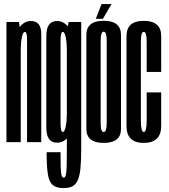

<svg xmlns="http://www.w3.org/2000/svg" viewBox="-20 -710 842 959"><path d="M12.2 0V-600H75L83.6 -536.2V0ZM115.1 0V-382.6Q115.1 -477.8 115.1 -514.2Q115.1 -550.6 103.8 -550.6Q94.6 -550.6 89.1 -523.1Q83.6 -495.6 83.6 -461.2L49.9 -472.7Q49.9 -527.9 73.3 -566.5Q96.7 -605.1 134.8 -605.1Q186.1 -605.1 186.1 -540Q186.1 -474.9 186.1 -380.2V0Z M297.8 229.4Q261.2 229.4 243.1 213.8Q224.9 198.3 218.9 159.2Q212.9 120.2 212.9 50.2H282.4Q282.4 97.8 283.2 125.6Q284.1 153.4 287.5 165.4Q290.9 177.4 298.1 177.4Q303.4 177.4 306.7 170.5Q309.9 163.7 311.3 147.6Q312.8 131.5 313.3 103.9Q313.9 76.3 313.9 34.5V-531.4L322.1 -600H385.6V34.8Q385.6 93.4 381.8 131.4Q377.9 169.4 368.1 190.8Q358.3 212.1 341.4 220.7Q324.4 229.4 297.8 229.4ZM265 2.8Q211.4 2.8 211.4 -72Q211.4 -146.8 211.4 -301Q211.4 -455.9 211.4 -530.5Q211.4 -605.1 265 -605.1Q297.4 -605.1 322.5 -574.4Q347.6 -543.8 347.6 -490.7L313.9 -458.6Q313.9 -495.9 308.4 -523.4Q302.9 -550.9 293.8 -550.9Q282.4 -550.9 282.4 -506.6Q282.4 -462.2 282.4 -301Q282.4 -139.5 282.4 -95.1Q282.4 -50.8 293.8 -50.8Q302.9 -50.8 308.4 -78.2Q313.9 -105.8 313.9 -143.9L347.6 -111Q347.6 -57.9 322.5 -27.5Q297.4 2.8 265 2.8Z M497.9 3.8Q411.4 3.8 411.4 -66.2Q411.4 -136.2 411.4 -300.6Q411.4 -464.9 411.4 -535.6Q411.4 -606.2 497.9 -606.2Q584.4 -606.2 584.4 -535.6Q584.4 -464.9 584.4 -300.6Q584.4 -136.2 584.4 -66.2Q584.4 3.8 497.9 3.8ZM497.9 -50.8Q513 -50.8 513 -94.8Q513 -138.9 513 -300.6Q513 -462.3 513 -507Q513 -551.7 497.9 -551.7Q482.8 -551.7 482.8 -507Q482.8 -462.3 482.8 -300.6Q482.8 -138.9 482.8 -94.8Q482.8 -50.8 497.9 -50.8ZM458.5 -616 487.1 -689.8H537.2L493.8 -616Z M698.1 3.8Q611.9 3.8 611.9 -80.1Q611.9 -163.9 611.9 -299.6Q611.9 -455.2 611.9 -530.5Q611.9 -605.8 698.1 -605.8Q785.1 -605.8 785.1 -530.1Q785.1 -454.4 785.1 -350.7H712.6Q712.6 -455 712.6 -503Q712.6 -550.9 698.1 -550.9Q683.6 -550.9 683.6 -503Q683.6 -455 683.6 -299.6Q683.6 -165.4 683.6 -108.1Q683.6 -50.8 698.1 -50.8Q712.6 -50.8 712.6 -108.1Q712.6 -165.4 712.6 -248.4H785.1Q785.1 -166.6 785.1 -81.4Q785.1 3.8 698.1 3.8Z"/></svg>

Font: Anybody UltraCondensed Thin
Style: Regular
Weight: 100
Width: 1
Designer: Tyler Finck
Foundry: Etcetera Type Company
Version: Version 1.110